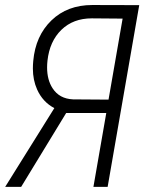

<svg xmlns="http://www.w3.org/2000/svg" viewBox="-27 -731 573 751"><path d="M158.7 -493.7Q157.2 -480 157.2 -467.3Q157.2 -418.5 178.7 -385.7Q205.1 -344.7 258.8 -342.3L397.5 -341.3L452.6 -658.2L332 -659.2Q259.3 -659.2 213.1 -614.3Q167 -569.3 158.7 -493.7ZM338.4 0 388.7 -289.1H231.9L55.7 0H-6.8L185.5 -308.1Q140.1 -332 118.2 -380.9Q101.6 -418 101.6 -462.9Q101.6 -477.1 103 -492.2Q111.8 -590.8 174.1 -651.1Q236.3 -711.4 334 -711.4L517.6 -710.9L394 0Z"/></svg>

Font: MAUL Condensed Light Italic
Style: Light Italic
Weight: 300
Italic angle: -12°
Designer: MAUL
Version: Version 1.0; 2020; ttfautohint (v1.8.3)